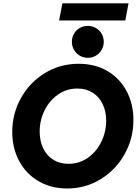

<svg xmlns="http://www.w3.org/2000/svg" viewBox="-20 -1104 820 1132"><path d="M52.2 -326.2Q52.2 -434.1 103.8 -526.4Q155.3 -618.7 245.1 -673.3Q335 -728 443.8 -728Q540.5 -728 613.8 -684.8Q687 -641.6 726.8 -566.2Q766.6 -490.7 766.6 -396.5Q766.6 -288.1 714.8 -195.3Q663.1 -102.5 573.5 -47.6Q483.9 7.3 376 7.3Q280.8 7.3 207 -35.9Q133.3 -79.1 92.8 -155Q52.2 -231 52.2 -326.2ZM606 -392.6Q606 -447.3 585.4 -490.2Q564.9 -533.2 526.6 -557.6Q488.3 -582 436 -582Q372.6 -582 321.5 -546.1Q270.5 -510.3 242.2 -451.9Q213.9 -393.6 213.9 -328.1Q213.9 -273.4 234.4 -230.2Q254.9 -187 293.5 -162.6Q332 -138.2 383.8 -138.2Q447.8 -138.2 498.5 -174.1Q549.3 -210 577.6 -268.6Q606 -327.1 606 -392.6ZM403.8 -857.4Q403.8 -883.8 416.3 -905.3Q428.7 -926.8 450.2 -939Q471.7 -951.2 498 -951.2Q523.9 -951.2 545.4 -938.7Q566.9 -926.3 579.3 -905Q591.8 -883.8 591.8 -857.4Q591.8 -831.5 579.3 -810.1Q566.9 -788.6 545.4 -775.9Q523.9 -763.2 498 -763.2Q471.7 -763.2 450.2 -775.9Q428.7 -788.6 416.3 -810.1Q403.8 -831.5 403.8 -857.4ZM347.7 -1084.5H737.8L718.8 -983.4H328.6Z"/></svg>

Font: Reddit Sans Fudge ExBold Italic
Style: Regular
Weight: 800
Italic angle: -11.25°
Designer: Stephen Hutchings
Version: Version 1.013